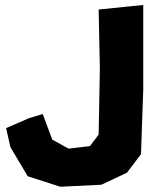

<svg xmlns="http://www.w3.org/2000/svg" viewBox="-20 -708 602 748"><path d="M364.3 -670.9 369.1 -439.5 364.3 -183.6 330.1 -138.7 247.1 -128.9 183.6 -164.1 146.5 -263.7 93.8 -248 3.9 -209 20.5 -134.8 87.9 -21.5 214.8 19.5 375 11.7 474.6 -35.2 529.3 -107.4 538.1 -359.4V-688.5L468.8 -681.6Z"/></svg>

Font: MaokenAssortedSans-Lite
Style: Lite
Weight: 400
Version: Version 1.400